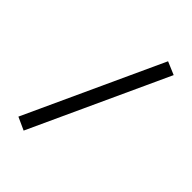

<svg xmlns="http://www.w3.org/2000/svg" viewBox="-238 -820 1063 1063"><g transform="rotate(45 293.0 -288.5)"><path d="M439.5 -707 515.6 -674.8 145.5 129.9 70.3 95.7Z"/></g></svg>

Font: Thabit-Bold
Style: Bold
Weight: 700
Designer: Regenerated by Nadim Shaikli
Foundry: MAK Alagha
Version: 0.01